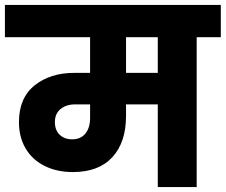

<svg xmlns="http://www.w3.org/2000/svg" viewBox="-37 -760 917 780"><path d="M860 -609H762V0H604V-336H475V-289Q475 -182 419.5 -121.5Q364 -61 259 -61Q194 -61 144 -86Q94 -111 67 -157Q40 -203 40 -264Q40 -362 103.5 -413Q167 -464 265 -464H329V-609H-17V-740H860ZM604 -609H475V-464H604ZM329 -336H269Q232 -336 209 -317Q186 -298 186 -264Q186 -231 205.5 -212.5Q225 -194 256 -194Q291 -194 310 -217.5Q329 -241 329 -281Z"/></svg>

Font: Poppins A&M
Style: Bold-A&M
Weight: 700
Designer: Ninad Kale (Devanagari), Jonny Pinhorn (Latin)
Foundry: Indian Type Foundry
Version: 4.004